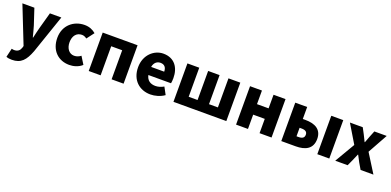

<svg xmlns="http://www.w3.org/2000/svg" viewBox="-2 -1325 4753 2334"><g transform="rotate(20 2374.0 -158.5)"><path d="M124 192C243 192 296 129 345 1L516 -497H368L311 -291C298 -244 288 -197 277 -150H273C260 -199 249 -245 235 -291L167 -497H12L203 -14L196 10C184 46 160 71 112 71C102 71 95 70 79 66L52 180C72 188 92 192 124 192Z M801 12C854 12 917 -3 965 -47L905 -144C880 -125 852 -113 819 -113C758 -113 712 -166 712 -249C712 -331 755 -385 824 -385C846 -385 865 -378 888 -361L960 -456C923 -488 876 -509 815 -509C677 -509 554 -414 554 -249C554 -84 661 12 801 12Z M1051 0H1205V-376H1347V0H1502V-497H1051Z M1851 12C1910 12 1978 -7 2030 -44L1980 -137C1945 -117 1909 -106 1873 -106C1810 -106 1763 -135 1749 -202H2042C2045 -216 2048 -242 2048 -270C2048 -405 1978 -509 1834 -509C1715 -509 1599 -410 1599 -249C1599 -83 1709 12 1851 12ZM1747 -306C1757 -364 1794 -392 1838 -392C1894 -392 1916 -355 1916 -306Z M2147 0H2831V-497H2678V-121H2563V-497H2415V-121H2300V-497H2147Z M2957 0H3111V-185H3261V0H3416V-497H3261V-321H3111V-497H2957Z M3542 0H3729C3850 0 3944 -43 3944 -173C3944 -299 3850 -342 3729 -342H3696V-497H3542ZM3696 -118V-228H3722C3772 -228 3796 -210 3796 -174C3796 -136 3772 -118 3722 -118ZM4008 0H4163V-497H4008Z M4240 0H4400L4436 -78C4448 -107 4460 -136 4473 -164H4477C4492 -136 4507 -106 4522 -78L4568 0H4734L4583 -241L4725 -497H4565L4534 -420C4524 -393 4512 -363 4502 -335H4498C4484 -363 4470 -393 4456 -420L4415 -497H4249L4392 -259Z"/></g></svg>

Font: DAIFUKU Sans
Style: Bold
Weight: 700
Designer: Original font ‘Source Han Sans JP’ : Paul D. Hunt
Foundry: Daifuku
Version: Version 1.000